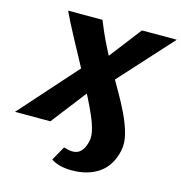

<svg xmlns="http://www.w3.org/2000/svg" viewBox="-178 -772 1068 1133"><g transform="rotate(15 356.0 -205.5)"><path d="M362 247Q322 247 290.5 239Q259 231 235 215L284 128Q297 132 311 135Q325 138 337 138Q358 138 373.5 129.5Q389 121 401 101.5Q413 82 420 49Q425 23 416 -14.5Q407 -52 387 -98Q367 -144 340 -197Q313 -250 283 -306Q256 -357 229 -407Q202 -457 177 -503Q152 -549 132 -588.5Q112 -628 98 -658H308Q319 -630 336.5 -590Q354 -550 377.5 -503.5Q401 -457 429 -408Q466 -343 503 -279.5Q540 -216 568.5 -156Q597 -96 611 -41.5Q625 13 615 58Q595 153 528.5 200Q462 247 362 247ZM-50 0 285 -376 376 -433 549 -658H762L465 -331L376 -272L166 0Z"/></g></svg>

Font: Ysabeau Infant Black
Style: Italic
Weight: 900
Italic angle: -12°
Designer: Christian Thalmann (Catharsis Fonts)
Version: Version 2.001;gftools[0.9.30]; featfreeze: ss01,ss02,lnum